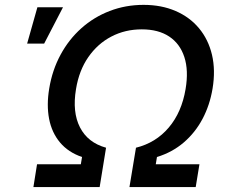

<svg xmlns="http://www.w3.org/2000/svg" viewBox="-20 -757 913 777"><path d="M115.2 0 129.9 -92.3H307.1L312 -121.6Q256.3 -140.6 222.9 -180.4Q189.5 -220.2 178.7 -276.1Q168 -332 179.2 -398.9Q191.4 -473.1 224.9 -535.2Q258.3 -597.2 309.1 -642.6Q359.9 -688 424.1 -712.6Q488.3 -737.3 561 -737.3Q633.3 -737.3 690.4 -712.6Q747.6 -688 785.4 -642.6Q823.2 -597.2 837.9 -535.2Q852.5 -473.1 840.3 -398.9Q829.1 -331.5 799.6 -275.9Q770 -220.2 723.6 -180.4Q677.2 -140.6 615.2 -121.6L610.4 -92.3H787.1L772 0H503.9L530.3 -159.2Q610.8 -179.2 663.1 -241Q715.3 -302.7 731 -396.5Q743.7 -471.7 726.1 -525.9Q708.5 -580.1 664.8 -609.1Q621.1 -638.2 553.7 -638.2Q486.3 -638.2 430.7 -609.1Q375 -580.1 337.4 -525.9Q299.8 -471.7 287.6 -396.5Q272 -303.2 303.7 -241.5Q335.4 -179.7 409.2 -159.2L383.3 0ZM89.8 -580.6 131.3 -727.5H234.9L158.7 -580.6Z"/></svg>

Font: Inter 20pt Medium
Style: Italic
Weight: 500
Italic angle: -9.3988°
Version: Version 4.001;git-66647c0bb